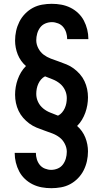

<svg xmlns="http://www.w3.org/2000/svg" viewBox="-20 -843 540 1006"><path d="M249 143Q223 143 198.5 138.5Q174 134 151.5 123Q129 112 110.5 94.5Q92 77 80.5 55Q69 33 63 8.5Q57 -16 57 -41Q57 -42 57 -42Q57 -42 57 -42H168Q168 -42 168 -42Q168 -42 168 -42Q168 -25 173 -8.5Q178 8 188.5 21Q199 34 215.5 40.5Q232 47 248 47Q266 47 282.5 40Q299 33 309.5 19Q320 5 325 -12.5Q330 -30 330 -48Q330 -69 319.5 -89.5Q309 -110 292 -123Q275 -136 254 -144Q233 -152 212.5 -159Q192 -166 171.5 -174.5Q151 -183 133.5 -196Q116 -209 101.5 -225.5Q87 -242 77.5 -262Q68 -282 63.5 -303.5Q59 -325 59 -347Q59 -367 62.5 -387.5Q66 -408 73 -427.5Q80 -447 90.5 -464.5Q101 -482 116 -497Q102 -509 91 -524.5Q80 -540 73 -557.5Q66 -575 62.5 -593.5Q59 -612 59 -630Q59 -656 64.5 -681Q70 -706 81.5 -729Q93 -752 111.5 -771Q130 -790 152.5 -802Q175 -814 200.5 -818.5Q226 -823 251 -823Q277 -823 301.5 -818.5Q326 -814 348.5 -803Q371 -792 389.5 -774.5Q408 -757 419.5 -735Q431 -713 437 -688.5Q443 -664 443 -639Q443 -638 443 -638Q443 -638 443 -638H332Q332 -638 332 -638Q332 -638 332 -638Q332 -655 327 -671.5Q322 -688 311.5 -701Q301 -714 284.5 -720.5Q268 -727 252 -727Q234 -727 217.5 -720Q201 -713 190.5 -699Q180 -685 175 -667.5Q170 -650 170 -632Q170 -611 180.5 -590.5Q191 -570 208 -557Q225 -544 246 -536Q267 -528 287.5 -521Q308 -514 328.5 -505.5Q349 -497 366.5 -484Q384 -471 398.5 -454.5Q413 -438 422.5 -418Q432 -398 436.5 -376.5Q441 -355 441 -333Q441 -313 437.5 -292.5Q434 -272 427 -252.5Q420 -233 409.5 -215.5Q399 -198 384 -183Q398 -171 409 -155.5Q420 -140 427 -122.5Q434 -105 437.5 -86.5Q441 -68 441 -50Q441 -24 435.5 1Q430 26 418.5 49Q407 72 388.5 91Q370 110 347.5 122Q325 134 299.5 138.5Q274 143 249 143ZM284 -237Q296 -243 305 -253.5Q314 -264 319.5 -276.5Q325 -289 327.5 -302Q330 -315 330 -329Q330 -351 320.5 -371Q311 -391 294 -405Q277 -419 256.5 -427Q236 -435 216 -443Q204 -437 195 -426.5Q186 -416 180.5 -403.5Q175 -391 172.5 -378Q170 -365 170 -351Q170 -329 179.5 -309Q189 -289 206 -275Q223 -261 243.5 -253Q264 -245 284 -237Z"/></svg>

Font: Iosevka SS08 Regular
Style: Bold
Weight: 700
Monospace: yes
Designer: Belleve Invis
Foundry: Belleve Invis
Version: Version 16.3.4; ttfautohint (v1.8.4)